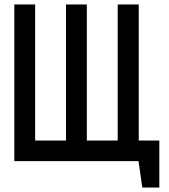

<svg xmlns="http://www.w3.org/2000/svg" viewBox="-20 -720 756 858"><path d="M581 -92V0H599L616 118H692V-92ZM506 -700V-92H368V-700H275V-92H137V-700H44V0H600V-700Z"/></svg>

Font: Advent Pro SemiBold
Style: Regular
Weight: 600
Designer: VivaRado, Andreas Kalpakidis
Foundry: VivaRado, Andreas Kalpakidis
Version: Version 3.000